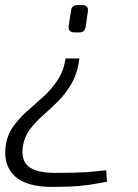

<svg xmlns="http://www.w3.org/2000/svg" viewBox="-28 -516 542 752"><path d="M283 -287Q276 -231 253.5 -191Q231 -151 201 -121Q171 -91 141.5 -65Q112 -39 90 -10.5Q68 18 62 55Q53 110 83 135.5Q113 161 187 161Q238 161 271 160Q304 159 330.5 156.5Q357 154 388 151L391 196Q365 200 344 204Q323 208 300.5 210.5Q278 213 248.5 214.5Q219 216 176 216Q75 216 30 174Q-15 132 -6 58Q0 13 23 -19.5Q46 -52 77 -79.5Q108 -107 140 -135.5Q172 -164 196.5 -200.5Q221 -237 229 -287ZM293 -496Q306 -496 312 -490Q318 -484 316 -470L308 -413Q306 -400 300 -394.5Q294 -389 282 -389H264Q238 -389 241 -415L250 -473Q252 -496 275 -496Z"/></svg>

Font: Exo 2 Light
Style: Italic
Weight: 300
Italic angle: -8°
Designer: Natanael Gama
Foundry: Natanael Gama
Version: Version 2.010